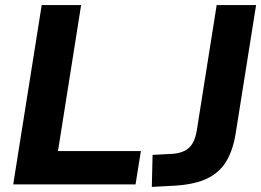

<svg xmlns="http://www.w3.org/2000/svg" viewBox="-20 -725 1027 755"><path d="M32 0 144 -705H299L208 -131H534L513 0ZM577 10 580 -116 658 -120Q686 -122 706 -132Q726 -142 737.5 -162Q749 -182 754 -213L832 -705H987L907 -202Q897 -137 871 -92.5Q845 -48 796.5 -24Q748 0 669 5Z"/></svg>

Font: Nunito Sans 12pt ExtraBold
Style: Italic
Weight: 800
Italic angle: -9°
Designer: Vernon Adams
Foundry: Vernon Adams
Version: Version 3.101;gftools[0.9.27]